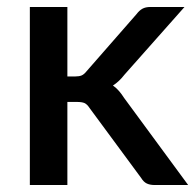

<svg xmlns="http://www.w3.org/2000/svg" viewBox="-20 -530 562 550"><path d="M173 -510V-311H196Q207 -311 214 -314Q221 -317 228.5 -326.5L371.5 -490Q379 -500 388 -505Q397 -510 411 -510H508.5L336.5 -316Q321.5 -296.5 303.5 -285Q313.5 -278 321 -269.2Q328.5 -260.5 335.5 -249.5L519 0H423Q410 0 400.8 -4.2Q391.5 -8.5 384.5 -20L237 -220Q229.5 -231.5 222 -234.8Q214.5 -238 199.5 -238H173V0H65.5V-510Z"/></svg>

Font: Lato 2
Style: Regular
Weight: 600
Designer: Lukasz Dziedzic with Adam Twardoch and Botio Nikoltchev
Foundry: tyPoland Lukasz Dziedzic
Version: Version 2.015; 2015-08-06; http://www.latofonts.com/